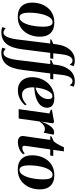

<svg xmlns="http://www.w3.org/2000/svg" viewBox="821 -1676 1106 2788"><g transform="rotate(90 1374.0 -282.0)"><path d="M304.5 -517.5Q377 -517.5 423 -491.8Q469 -466 491 -419.2Q513 -372.5 513 -308Q513 -244.5 494.2 -186.8Q475.5 -129 439 -84Q402.5 -39 349 -13Q295.5 13 225.5 13Q154 13 108 -13Q62 -39 40 -86Q18 -133 18 -194.5Q18 -260.5 37 -318.8Q56 -377 92.8 -421.8Q129.5 -466.5 182.8 -492Q236 -517.5 304.5 -517.5ZM300.5 -492Q271.5 -492 249 -470Q226.5 -448 210.2 -411.5Q194 -375 183.8 -330.2Q173.5 -285.5 168.8 -239Q164 -192.5 164 -152Q164 -113 170 -81.5Q176 -50 190.8 -31.2Q205.5 -12.5 231.5 -12.5Q260.5 -12.5 283 -34.8Q305.5 -57 321.5 -93.8Q337.5 -130.5 347.8 -175.5Q358 -220.5 362.8 -266.8Q367.5 -313 367.5 -353Q367.5 -391 362.8 -422.5Q358 -454 343.8 -473Q329.5 -492 300.5 -492Z M626 -565Q633 -616.5 651.5 -661.5Q670 -706.5 699 -741Q728 -775.5 767.5 -795.2Q807 -815 857 -815Q883.5 -815 903.8 -811Q924 -807 940.5 -800.5L920.5 -740.5Q909 -757 895.8 -769.5Q882.5 -782 859.5 -782Q838.5 -782 820.2 -767Q802 -752 788.5 -717.2Q775 -682.5 768 -623L754 -502.5H834L828.5 -458.5H747.5L697.5 -62Q687.5 20 668 79.2Q648.5 138.5 617.8 176.5Q587 214.5 543.5 233Q500 251.5 442.5 251.5Q420 251.5 404 247.8Q388 244 373 239L390 188.5Q399 196.5 409.2 204Q419.5 211.5 430.2 216Q441 220.5 451.5 220.5Q477 220.5 496.2 199Q515.5 177.5 529.2 134.5Q543 91.5 551.5 28L611.5 -458.5H551.5L555 -475L617.5 -502.5Z M924.5 -565Q931.5 -616.5 950 -661.5Q968.5 -706.5 997.5 -741Q1026.5 -775.5 1066 -795.2Q1105.5 -815 1155.5 -815Q1182 -815 1202.2 -811Q1222.5 -807 1239 -800.5L1219 -740.5Q1207.5 -757 1194.2 -769.5Q1181 -782 1158 -782Q1137 -782 1118.8 -767Q1100.5 -752 1087 -717.2Q1073.5 -682.5 1066.5 -623L1052.5 -502.5H1132.5L1127 -458.5H1046L996 -62Q986 20 966.5 79.2Q947 138.5 916.2 176.5Q885.5 214.5 842 233Q798.5 251.5 741 251.5Q718.5 251.5 702.5 247.8Q686.5 244 671.5 239L688.5 188.5Q697.5 196.5 707.8 204Q718 211.5 728.8 216Q739.5 220.5 750 220.5Q775.5 220.5 794.8 199Q814 177.5 827.8 134.5Q841.5 91.5 850 28L910 -458.5H850L853.5 -475L916 -502.5Z M1508.5 -94Q1494 -74 1463.5 -49.2Q1433 -24.5 1389.5 -6.5Q1346 11.5 1291 11.5Q1242.5 11.5 1206.5 -5Q1170.5 -21.5 1147 -50Q1123.5 -78.5 1112 -114.8Q1100.5 -151 1100.5 -190.5Q1100.5 -259.5 1123 -319Q1145.5 -378.5 1186.2 -423.2Q1227 -468 1282.5 -493Q1338 -518 1403.5 -518Q1453 -518 1484 -504.8Q1515 -491.5 1529.8 -468.5Q1544.5 -445.5 1544.5 -415Q1544.5 -372.5 1525.8 -341.2Q1507 -310 1475.5 -288.8Q1444 -267.5 1405.5 -254.2Q1367 -241 1326.2 -234.8Q1285.5 -228.5 1249.5 -227.5Q1246.5 -192.5 1250.8 -160.2Q1255 -128 1267 -103Q1279 -78 1301 -63.5Q1323 -49 1355.5 -49Q1385.5 -49 1411.2 -58.2Q1437 -67.5 1458.2 -82.8Q1479.5 -98 1496 -115.5ZM1376 -490Q1350.5 -490 1329.2 -468Q1308 -446 1291.8 -410.2Q1275.5 -374.5 1265.2 -331.5Q1255 -288.5 1251 -246.5Q1276 -250.5 1300.2 -261.5Q1324.5 -272.5 1345.8 -289.2Q1367 -306 1383.2 -328Q1399.5 -350 1409 -376Q1418.5 -402 1418.5 -431.5Q1418.5 -464 1407.2 -477Q1396 -490 1376 -490Z M1565 0 1627.5 -446 1571 -467.5 1573.5 -483 1751 -514.5 1770.5 -498 1758.5 -411 1746 -328.5Q1757.5 -360.5 1772.8 -393.5Q1788 -426.5 1807 -454Q1826 -481.5 1849.2 -498.2Q1872.5 -515 1899 -515Q1914.5 -515 1923.2 -512.2Q1932 -509.5 1936 -507L1906.5 -364Q1903 -368 1886.2 -374.5Q1869.5 -381 1851.5 -381Q1834 -381 1818 -373.2Q1802 -365.5 1788.2 -353.8Q1774.5 -342 1763.5 -328.2Q1752.5 -314.5 1744 -302L1701 0Z M2110 -183.5Q2106 -157.5 2103.2 -136.2Q2100.5 -115 2099 -100.5Q2097.5 -86 2097.5 -77.5Q2097.5 -64 2107 -58.5Q2116.5 -53 2128 -53Q2148 -53 2170 -62.5Q2192 -72 2208.5 -89L2219.5 -64.5Q2198.5 -38.5 2168.2 -21.5Q2138 -4.5 2105.2 3.5Q2072.5 11.5 2042.5 11.5Q2000 11.5 1976 -8.8Q1952 -29 1955 -65Q1955.5 -71 1957 -82Q1958.5 -93 1960.8 -108.8Q1963 -124.5 1966.2 -145.5Q1969.5 -166.5 1973 -192.5L2011 -458.5H1958L1961 -476L2030.5 -508Q2046 -523 2062.8 -549.8Q2079.5 -576.5 2094.2 -605.5Q2109 -634.5 2118 -657H2178L2156.5 -502.5H2245L2238.5 -458.5H2149.5Z M2521.5 -517.5Q2594 -517.5 2640 -491.8Q2686 -466 2708 -419.2Q2730 -372.5 2730 -308Q2730 -244.5 2711.2 -186.8Q2692.5 -129 2656 -84Q2619.5 -39 2566 -13Q2512.5 13 2442.5 13Q2371 13 2325 -13Q2279 -39 2257 -86Q2235 -133 2235 -194.5Q2235 -260.5 2254 -318.8Q2273 -377 2309.8 -421.8Q2346.5 -466.5 2399.8 -492Q2453 -517.5 2521.5 -517.5ZM2517.5 -492Q2488.5 -492 2466 -470Q2443.5 -448 2427.2 -411.5Q2411 -375 2400.8 -330.2Q2390.5 -285.5 2385.8 -239Q2381 -192.5 2381 -152Q2381 -113 2387 -81.5Q2393 -50 2407.8 -31.2Q2422.5 -12.5 2448.5 -12.5Q2477.5 -12.5 2500 -34.8Q2522.5 -57 2538.5 -93.8Q2554.5 -130.5 2564.8 -175.5Q2575 -220.5 2579.8 -266.8Q2584.5 -313 2584.5 -353Q2584.5 -391 2579.8 -422.5Q2575 -454 2560.8 -473Q2546.5 -492 2517.5 -492Z"/></g></svg>

Font: Merriweather 144pt
Style: Bold Italic
Weight: 700
Italic angle: -7.8°
Version: Version 2.101